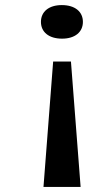

<svg xmlns="http://www.w3.org/2000/svg" viewBox="-20 -535 402 755"><path d="M189 -293 151 200H297L259 -293ZM223 -515C172 -515 141 -489 141 -449C141 -409 172 -383 224 -383C275 -383 306 -409 306 -449C306 -489 275 -515 223 -515Z"/></svg>

Font: Sprat Extended Medium
Style: Regular
Weight: 500
Width: 9
Designer: Ethan Nakache
Foundry: Collletttivo
Version: Version 2.000;Glyphs 3.2 (3217)